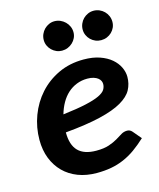

<svg xmlns="http://www.w3.org/2000/svg" viewBox="-106 -764 703 847"><g transform="rotate(-15 245.5 -340.5)"><path d="M470.7 -368.2Q470.7 -335.9 456.3 -309.3Q441.9 -282.7 405.3 -261.5Q368.7 -240.2 305.4 -225.1Q242.2 -210 145 -201.2Q145 -143.6 172.1 -116Q199.2 -88.4 254.9 -88.4Q290 -88.4 312.7 -96.2Q335.4 -104 351.6 -113.5Q367.7 -123 380.1 -130.9Q392.6 -138.7 407.7 -138.7Q420.9 -138.7 430.2 -127.9L462.4 -89.8Q435.1 -64.5 409.2 -46.1Q383.3 -27.8 355.7 -15.9Q328.1 -3.9 297.6 1.7Q267.1 7.3 231.4 7.3Q184.6 7.3 146.2 -7.3Q107.9 -22 80.8 -49.1Q53.7 -76.2 38.8 -114Q23.9 -151.9 23.9 -198.7Q23.9 -255.9 43.7 -308.8Q63.5 -361.8 99.9 -402.3Q136.2 -442.9 187.7 -467.3Q239.3 -491.7 303.2 -491.7Q345.2 -491.7 376.7 -480.7Q408.2 -469.7 429 -451.9Q449.7 -434.1 460.2 -412.1Q470.7 -390.1 470.7 -368.2ZM297.4 -405.8Q271 -405.8 248.3 -396.7Q225.6 -387.7 207.5 -371.3Q189.5 -355 176.3 -331.8Q163.1 -308.6 155.3 -280.8Q220.7 -288.6 260.7 -297.6Q300.8 -306.6 322.8 -317.1Q344.7 -327.6 352.1 -339.6Q359.4 -351.6 359.4 -365.2Q359.4 -372.6 356 -379.6Q352.5 -386.7 345 -392.6Q337.4 -398.4 325.7 -402.1Q314 -405.8 297.4 -405.8ZM469.7 -619.6Q469.7 -606 464.4 -594Q459 -582 449.7 -573Q440.4 -564 428 -558.8Q415.5 -553.7 401.4 -553.7Q387.7 -553.7 375.5 -558.8Q363.3 -564 354 -573Q344.7 -582 339.4 -594Q334 -606 334 -619.6Q334 -633.8 339.4 -646.2Q344.7 -658.7 354 -668Q363.3 -677.2 375.5 -682.6Q387.7 -688 401.4 -688Q415.5 -688 428 -682.6Q440.4 -677.2 449.7 -668Q459 -658.7 464.4 -646.2Q469.7 -633.8 469.7 -619.6ZM292 -619.6Q292 -606 286.4 -594Q280.8 -582 271.2 -573Q261.7 -564 249.3 -558.8Q236.8 -553.7 222.7 -553.7Q209.5 -553.7 197.5 -558.8Q185.5 -564 176.3 -573Q167 -582 161.6 -594Q156.2 -606 156.2 -619.6Q156.2 -633.8 161.6 -646.2Q167 -658.7 176.3 -668Q185.5 -677.2 197.5 -682.6Q209.5 -688 222.7 -688Q236.8 -688 249.3 -682.6Q261.7 -677.2 271.2 -668Q280.8 -658.7 286.4 -646.2Q292 -633.8 292 -619.6Z"/></g></svg>

Font: Carlito
Style: Bold Italic
Weight: 700
Italic angle: -7°
Designer: Lukasz Dziedzic
Foundry: tyPoland Lukasz Dziedzic
Version: Version 1.104